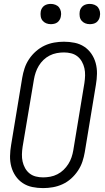

<svg xmlns="http://www.w3.org/2000/svg" viewBox="-20 -957 540 985"><path d="M201 8Q173 8 146 2.5Q119 -3 97 -17.5Q75 -32 60 -54Q45 -76 38 -102Q31 -128 31.5 -156Q32 -184 37 -213L94 -558Q98 -582 106 -606.5Q114 -631 129 -653.5Q144 -676 164.5 -694Q185 -712 208.5 -723Q232 -734 257.5 -738.5Q283 -743 308 -743Q336 -743 363 -737.5Q390 -732 412 -717.5Q434 -703 449 -681Q464 -659 471 -633Q478 -607 477.5 -579Q477 -551 472 -522L415 -177Q411 -153 403 -128.5Q395 -104 380 -81.5Q365 -59 345 -41Q325 -23 301 -12Q277 -1 251.5 3.5Q226 8 201 8ZM201 -47Q219 -47 238 -50.5Q257 -54 274.5 -63Q292 -72 306 -85.5Q320 -99 330.5 -115.5Q341 -132 347 -150Q353 -168 356 -186L413 -531Q416 -551 416.5 -570Q417 -589 413 -607Q409 -625 400 -641Q391 -657 377 -668Q363 -679 345 -683.5Q327 -688 308 -688Q290 -688 271 -684.5Q252 -681 234.5 -672Q217 -663 203 -649.5Q189 -636 179 -619.5Q169 -603 163 -585Q157 -567 154 -549L96 -204Q93 -184 92.5 -165Q92 -146 96 -128Q100 -110 109 -94Q118 -78 132 -67Q146 -56 164 -51.5Q182 -47 201 -47ZM441 -833Q428 -833 417 -837.5Q406 -842 398.5 -851Q391 -860 389 -872.5Q387 -885 389 -898Q390 -906 395 -914.5Q400 -923 407.5 -928Q415 -933 423.5 -935Q432 -937 440 -937Q453 -937 464.5 -932.5Q476 -928 483 -919Q490 -910 492.5 -897.5Q495 -885 492 -872Q491 -864 486 -855.5Q481 -847 474 -842Q467 -837 458 -835Q449 -833 441 -833ZM241 -833Q228 -833 217 -837.5Q206 -842 198.5 -851Q191 -860 189 -872.5Q187 -885 189 -898Q190 -906 195 -914.5Q200 -923 207.5 -928Q215 -933 223.5 -935Q232 -937 240 -937Q253 -937 264.5 -932.5Q276 -928 283 -919Q290 -910 292.5 -897.5Q295 -885 292 -872Q291 -864 286 -855.5Q281 -847 274 -842Q267 -837 258 -835Q249 -833 241 -833Z"/></svg>

Font: Iosevka Light Oblique
Style: Regular
Weight: 300
Italic angle: -9°
Monospace: yes
Designer: Belleve Invis
Foundry: Belleve Invis
Version: Version 32.5.0; ttfautohint (v1.8.4)